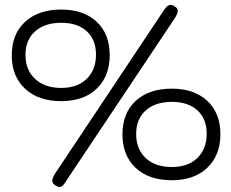

<svg xmlns="http://www.w3.org/2000/svg" viewBox="-20 -725 945 784"><path d="M207 33Q198 27 195 20.5Q192 14 194.5 5.5Q197 -3 204 -15L649 -683Q657 -695 663.5 -700Q670 -705 677.5 -705Q685 -705 693 -699Q702 -694 704.5 -687.5Q707 -681 704.5 -672.5Q702 -664 694 -651L248 17Q242 28 235.5 33.5Q229 39 222 38.5Q215 38 207 33ZM230 -312Q137 -312 82.5 -362.5Q28 -413 28 -499Q28 -586 82.5 -636Q137 -686 230 -686Q322 -686 375 -636Q428 -586 428 -500Q428 -414 375 -363Q322 -312 230 -312ZM230 -366Q296 -366 334 -403Q372 -440 372 -502Q372 -563 334 -597.5Q296 -632 230 -632Q163 -632 123.5 -597Q84 -562 84 -501Q84 -439 123.5 -402.5Q163 -366 230 -366ZM682 11Q588 11 534 -39.5Q480 -90 480 -176Q480 -263 534 -313Q588 -363 682 -363Q773 -363 826.5 -313Q880 -263 880 -177Q880 -91 826.5 -40Q773 11 682 11ZM682 -43Q748 -43 786 -80Q824 -117 824 -179Q824 -240 786 -274.5Q748 -309 682 -309Q614 -309 575 -274Q536 -239 536 -178Q536 -116 575 -79.5Q614 -43 682 -43Z"/></svg>

Font: Fredoka SemiExpanded Light
Style: Regular
Weight: 300
Width: 6
Designer: Ben Nathan
Foundry: Milena B. Brandão, Ben Nathan
Version: Version 2.001